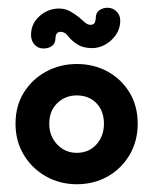

<svg xmlns="http://www.w3.org/2000/svg" viewBox="-20 -465 395 495"><path d="M178 10Q135 10 99 -10Q63 -30 41.5 -65.5Q20 -101 20 -146Q20 -192 41.5 -226.5Q63 -261 99 -280.5Q135 -300 178 -300Q222 -300 257.5 -280.5Q293 -261 314 -226.5Q335 -192 335 -146Q335 -101 314 -65.5Q293 -30 257.5 -10Q222 10 178 10ZM178 -71Q209 -71 228.5 -92.5Q248 -114 248 -146Q248 -179 228.5 -199Q209 -219 178 -219Q148 -219 127.5 -199Q107 -179 107 -146Q107 -114 127.5 -92.5Q148 -71 178 -71ZM217 -341Q195 -341 180.5 -350Q166 -359 157 -370Q151 -378 146 -380.5Q141 -383 137 -383Q129 -383 126 -378Q123 -373 123 -367Q123 -353 114 -346.5Q105 -340 92 -340Q78 -340 69 -350Q60 -360 60 -375Q60 -404 82 -423.5Q104 -443 132 -443Q148 -443 160.5 -436Q173 -429 183 -421Q191 -414 198.5 -407.5Q206 -401 213 -401Q222 -401 224.5 -407Q227 -413 227 -419Q227 -432 236 -438.5Q245 -445 257 -445Q271 -445 280.5 -435.5Q290 -426 290 -412Q290 -383 267.5 -362Q245 -341 217 -341Z"/></svg>

Font: Dongle
Style: Bold
Weight: 700
Designer: Yanghee Ryu
Foundry: Yanghee Ryu
Version: Version 2.000